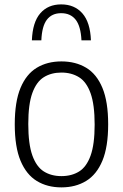

<svg xmlns="http://www.w3.org/2000/svg" viewBox="-20 -822 546 852"><path d="M252.5 9.5Q190 9.5 143.5 -18.8Q97 -47 71.2 -108.5Q45.5 -170 45.5 -270.5Q45.5 -370.5 71 -431.8Q96.5 -493 143 -521.2Q189.5 -549.5 252.5 -549.5Q315.5 -549.5 362.2 -521.5Q409 -493.5 434.5 -432Q460 -370.5 460 -270.5Q460 -170.5 434.5 -109Q409 -47.5 362.2 -19Q315.5 9.5 252.5 9.5ZM252.5 -40.5Q298 -40.5 331 -61Q364 -81.5 382 -131.5Q400 -181.5 400 -269Q400 -357.5 382 -408Q364 -458.5 330.8 -479.2Q297.5 -500 252.5 -500Q207.5 -500 174.5 -479.5Q141.5 -459 123.5 -409.2Q105.5 -359.5 105.5 -272Q105.5 -183 123.5 -132.5Q141.5 -82 174.5 -61.2Q207.5 -40.5 252.5 -40.5ZM121.5 -643Q124.5 -723.5 158.8 -763Q193 -802.5 251.5 -802.5Q310.5 -802.5 345.5 -762.8Q380.5 -723 383.5 -643H341.5Q338.5 -705.5 315.8 -734.5Q293 -763.5 251.5 -763.5Q210 -763.5 188 -734.5Q166 -705.5 163.5 -643Z"/></svg>

Font: Encode Sans SemiCondensed Light
Style: Regular
Weight: 300
Width: 4
Designer: Multiple Designers
Foundry: Impallari Type
Version: Version 3.002